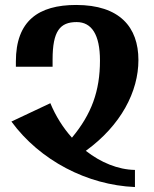

<svg xmlns="http://www.w3.org/2000/svg" viewBox="-20 -744 622 774"><path d="M524 10V-59C456 -60 386 -89 326 -136C468 -239 538 -375 538 -502C538 -635 462 -724 287 -724C135 -724 44 -660 44 -496V-475H192V-504C192 -619 222 -655 289 -655C349 -655 383 -605 383 -500C383 -377 349 -284 270 -189C234 -229 204 -277 183 -328L26 -254C141 -97 332 2 524 10Z"/></svg>

Font: Noto Serif Armenian ExtraCondensed ExtraBold
Style: Regular
Weight: 800
Width: 2
Designer: Monotype Design Team
Foundry: Monotype Imaging Inc.
Version: Version 2.008